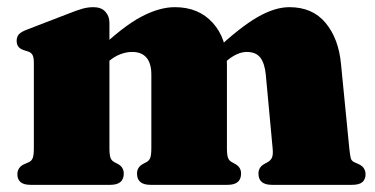

<svg xmlns="http://www.w3.org/2000/svg" viewBox="-20 -516 1046 536"><path d="M285.5 -452V-103Q285.5 -83.5 288.5 -75.5Q291.5 -67.5 299 -63.5L309.5 -58Q325.5 -49 325.5 -31.5Q325.5 0 288 0H65.5Q46 0 37.2 -7.8Q28.5 -15.5 28.5 -29.5Q28.5 -39 33.5 -46.5Q38.5 -54 49.5 -58.5L61 -63.5Q68.5 -67 71.5 -75.2Q74.5 -83.5 74.5 -103V-341Q74.5 -357 70.2 -363.5Q66 -370 57.5 -372.5L46.5 -376Q36 -379.5 31.2 -385.8Q26.5 -392 26.5 -402Q26.5 -413.5 33 -420.5Q39.5 -427.5 57 -434L170 -477.5Q195 -487.5 210.5 -491.8Q226 -496 240.5 -496Q262.5 -496 274 -483.5Q285.5 -471 285.5 -452ZM267.5 -330 238 -361.5 253.5 -375.5Q323.5 -442.5 374.2 -469.2Q425 -496 468 -496Q534.5 -496 574 -452.2Q613.5 -408.5 613.5 -337V-103Q613.5 -83.5 616.5 -75.5Q619.5 -67.5 627 -63.5L637 -58Q653 -49 653 -31.5Q653 0 615.5 0H400Q362.5 0 362.5 -31.5Q362.5 -49 378.5 -58L389 -63.5Q396.5 -67.5 399.5 -75.5Q402.5 -83.5 402.5 -103V-307.5Q402.5 -339 389 -355Q375.5 -371 349 -371Q332.5 -371 315.8 -364.5Q299 -358 285 -346ZM595.5 -330 566 -361.5 581 -375.5Q650 -440 698.5 -468Q747 -496 788 -496Q852.5 -496 889 -452Q925.5 -408 932 -337L955 -103Q957 -83.5 959 -75.2Q961 -67 968.5 -63.5L979.5 -58.5Q990.5 -54 995.5 -46.5Q1000.5 -39 1000.5 -29.5Q1000.5 -15.5 991.8 -7.8Q983 0 963 0H739Q701.5 0 701.5 -31.5Q701.5 -49 717.5 -58L727.5 -63.5Q735 -67.5 739 -75.5Q743 -83.5 741 -103L722 -307.5Q719 -339 706.8 -355Q694.5 -371 669 -371Q655 -371 640.5 -364.2Q626 -357.5 613 -346Z"/></svg>

Font: Fraunces Black
Style: Regular
Weight: 900
Version: Version 1.000;[b76b70a41]